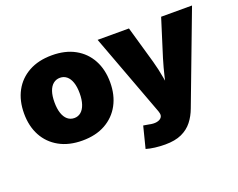

<svg xmlns="http://www.w3.org/2000/svg" viewBox="-118 -762 1468 1183"><g transform="rotate(-20 616.5 -170.0)"><path d="M311.5 10.3Q223.6 10.3 160.2 -24.9Q96.7 -60.1 62.7 -122.8Q28.8 -185.5 28.8 -269Q28.8 -353 62.7 -415.8Q96.7 -478.5 160.2 -513.4Q223.6 -548.3 311.5 -548.3Q399.4 -548.3 462.4 -513.4Q525.4 -478.5 559.3 -415.8Q593.3 -353 593.3 -269Q593.3 -185.5 559.3 -122.8Q525.4 -60.1 462.4 -24.9Q399.4 10.3 311.5 10.3ZM311.5 -137.2Q336.4 -137.2 355 -152.8Q373.5 -168.5 383.5 -198.2Q393.6 -228 393.6 -270Q393.6 -312.5 383.5 -341.6Q373.5 -370.6 355 -385.7Q336.4 -400.9 311.5 -400.9Q286.1 -400.9 267.3 -385.7Q248.5 -370.6 238.5 -341.6Q228.5 -312.5 228.5 -270Q228.5 -228 238.5 -198.2Q248.5 -168.5 267.3 -152.8Q286.1 -137.2 311.5 -137.2ZM657.7 191.9 693.4 50.8 727.5 56.6Q757.8 63.5 778.8 59.6Q799.8 55.7 809.6 43.7Q819.3 31.7 815.4 14.6L811.5 0.5L609.9 -541H815.4L885.3 -296.9Q900.9 -241.2 910.4 -185.1Q919.9 -128.9 932.6 -63H893.6Q906.2 -128.9 919.7 -185.5Q933.1 -242.2 949.7 -296.9L1026.4 -541H1229L1004.9 52.2Q988.3 97.7 960.7 132.8Q933.1 168 889.9 187.7Q846.7 207.5 781.7 207.5Q748 207.5 715.1 203.4Q682.1 199.2 657.7 191.9Z"/></g></svg>

Font: Inter 17pt Black
Style: Regular
Weight: 900
Version: Version 4.001;git-66647c0bb